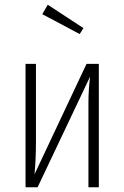

<svg xmlns="http://www.w3.org/2000/svg" viewBox="-20 -792 526 812"><path d="M398 0H354V-356Q354 -412 361 -468L139 0H88V-522H132V-188Q132 -118 126 -55L346 -522H398ZM182 -772 333 -673 317 -648 159 -732Z"/></svg>

Font: Fira Sans Extra Condensed ExtraLight
Style: Regular
Weight: 275
Width: 1
Designer: Carrois Corporate & Edenspiekermann AG
Foundry: Carrois Corporate GbR & Edenspiekermann AG
Version: Version 4.203